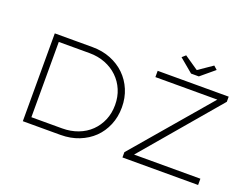

<svg xmlns="http://www.w3.org/2000/svg" viewBox="-127 -1160 1885 1438"><g transform="rotate(20 815.0 -441.0)"><path d="M155 0V-700H455Q535 -700 601 -673.5Q667 -647 715 -600.5Q763 -554 790 -490Q817 -426 817 -350Q817 -274 790 -209.5Q763 -145 715.5 -99Q668 -53 601.5 -26.5Q535 0 455 0ZM205 -33 191 -50H450Q518 -50 576 -72Q634 -94 675.5 -134.5Q717 -175 740 -229.5Q763 -284 763 -350Q763 -415 740 -469.5Q717 -524 675 -564.5Q633 -605 575.5 -627.5Q518 -650 450 -650H188L205 -665ZM949 0V-42L1489 -674L1503 -650H975V-700H1541V-659L1003 -26L987 -50H1552V0ZM1217 -766 1108 -857 1136 -882 1263 -795H1233L1360 -882L1388 -857L1279 -766Z"/></g></svg>

Font: Lexend Giga ExtraLight
Style: Regular
Weight: 250
Version: Version 1.007